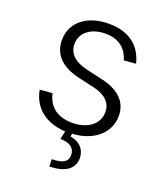

<svg xmlns="http://www.w3.org/2000/svg" viewBox="-139 -645 794 935"><g transform="rotate(20 258.0 -177.5)"><path d="M392 -411 454 -416C432 -505 367 -554 264 -554C151 -554 75 -494 75 -401C75 -329 121 -279 213 -257L301 -237C363 -222 394 -190 394 -143C394 -81 339 -39 259 -39C183 -39 135 -76 121 -142L56 -137C72 -49 138 6 242 12L233 54C283 55 309 74 309 111C309 145 283 161 227 161L228 199C309 197 353 167 354 110C353 65 325 34 275 26L278 11C386 5 462 -58 462 -148C462 -219 414 -267 327 -287L236 -308C170 -324 139 -358 139 -404C139 -464 191 -503 265 -503C332 -503 375 -470 392 -411Z"/></g></svg>

Font: Wafeq Light
Style: Regular
Weight: 300
Designer: Rasmus Andersson & Azza Alameddine
Foundry: Google & TypeTogether
Version: Version 3.000;January 28, 2025;FontCreator 15.0.0.3014 64-bi